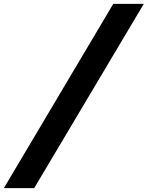

<svg xmlns="http://www.w3.org/2000/svg" viewBox="-136 -770 769 1000"><path d="M454 -750H613L42 210H-116Z"/></svg>

Font: Teachers ExtraBold
Style: Italic
Weight: 800
Designer: Alfredo Marco Pradil & Chank Diesel
Version: Version 0.009